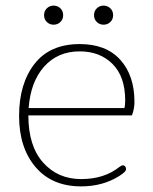

<svg xmlns="http://www.w3.org/2000/svg" viewBox="-20 -654 544 684"><path d="M137 -600Q137 -615 147 -624.5Q157 -634 171 -634Q185 -634 195 -624.5Q205 -615 205 -600Q205 -585 195 -575.5Q185 -566 171 -566Q157 -566 147 -575.5Q137 -585 137 -600ZM315 -600Q315 -615 325 -624.5Q335 -634 349 -634Q363 -634 373 -624.5Q383 -615 383 -600Q383 -585 373 -575.5Q363 -566 349 -566Q335 -566 325 -575.5Q315 -585 315 -600ZM48 -241Q48 -356 103 -426.5Q158 -497 264 -497Q358 -497 408.5 -441Q459 -385 459 -291Q459 -266 450 -243H81Q81 -134 133.5 -75Q186 -16 269 -16Q351 -16 405 -59Q413 -65 418 -65Q423 -65 426 -61Q429 -57 429 -52Q429 -46 423 -40.5Q417 -35 405 -27Q346 10 269 10Q165 10 106.5 -59Q48 -128 48 -241ZM423 -269Q426 -278 426 -296Q426 -381 381 -426Q336 -471 264 -471Q186 -471 137.5 -417Q89 -363 82 -269Z"/></svg>

Font: Maitree ExtraLight
Style: Regular
Weight: 250
Designer: CadsonDemak Team
Foundry: CadsonDemak
Version: Version 1.002